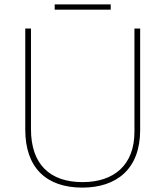

<svg xmlns="http://www.w3.org/2000/svg" viewBox="-20 -844 752 874"><path d="M484 -824H229V-800H484ZM618 -252V-714H592V-244C592 -92 498 -15 356 -15C207 -15 121 -96 121 -256V-714H95V-254C95 -81 190 10 355 10C510 10 618 -74 618 -252Z"/></svg>

Font: Noto Sans Arabic UI Th
Style: Regular
Weight: 100
Designer: Monotype Design Team, Nadine Chahine and Nizar Qandah
Foundry: Monotype Imaging Inc.
Version: Version 2.010